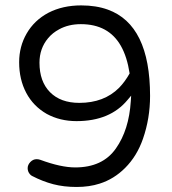

<svg xmlns="http://www.w3.org/2000/svg" viewBox="-20 -706 653 729"><path d="M281.2 -315.4Q210 -315.4 169.9 -356Q129.9 -396.5 129.9 -467.8Q129.9 -522 162.6 -561Q179.7 -581.5 204.6 -594.7Q240.2 -614.3 287.1 -614.3Q392.1 -614.3 439 -531.7Q462.4 -490.7 472.2 -427.2Q454.1 -395 432.1 -372.6Q375 -315.4 281.2 -315.4ZM549.8 -341.8Q549.8 -611.3 389.6 -669.4Q345.2 -685.5 288.1 -685.5Q218.3 -685.5 164.1 -657.7Q110.4 -629.4 81.1 -578.6Q52.7 -529.3 52.7 -469.7Q52.7 -404.3 79.6 -353.5Q106.4 -302.7 157.7 -273.4Q208 -246.1 270.5 -246.1Q397.9 -246.1 464.4 -326.7L478 -342.8L476.6 -321.8Q469.7 -212.4 419.9 -142.1Q369.6 -70.3 265.6 -70.3Q211.4 -70.3 133.3 -99.1Q126.5 -101.6 119.1 -101.6Q105.5 -101.6 95.2 -90.8Q85 -80.1 85 -67.4Q85 -54.7 93.3 -44.9Q97.2 -40 102.5 -37.6Q142.1 -17.1 182.1 -6.6Q222.2 3.9 270.8 3.9Q319.3 3.9 358.4 -8.8Q412.6 -25.9 455.1 -68.4Q500 -113.3 522.9 -179.2Q549.8 -256.8 549.8 -341.8Z"/></svg>

Font: YuPearl-Light
Style: Light
Weight: 300
Designer: Max Yao
Foundry: Max-Everyday
Version: Version 1.011; ttfautohint (v1.8.3)